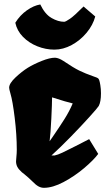

<svg xmlns="http://www.w3.org/2000/svg" viewBox="-20 -853 503 882"><path d="M230.5 -138.7Q245.1 -141.6 266.8 -151.9Q288.6 -162.1 327.6 -182.1Q357.9 -198.2 389.6 -213.9L431.2 -146Q409.7 -117.2 366 -80.3Q322.3 -43.5 272.2 -16.8Q222.2 9.8 181.6 9.8Q168.9 9.8 156.7 3.2Q144.5 -3.4 129.9 -18.6Q117.2 -31.2 110.8 -36.6Q100.6 -45.9 91.6 -53Q82.5 -60.1 80.1 -62Q64.9 -75.7 59.3 -87.2Q53.7 -98.6 53.7 -111.8Q53.7 -120.6 55.2 -131.3Q57.1 -149.9 57.1 -165Q57.1 -233.4 47.6 -311.5Q38.1 -389.6 27.8 -423.8Q22 -443.8 22 -450.2Q22 -469.7 51 -497.1Q80.1 -524.4 107.4 -541.5Q134.3 -558.1 171.4 -573Q208.5 -587.9 232.9 -587.9Q250 -586.9 271 -573.2Q317.9 -541.5 344.5 -528.6Q371.1 -515.6 409.7 -502L423.3 -497.1Q429.2 -494.6 431.6 -492.2Q434.1 -489.7 436.3 -483.2Q438.5 -476.6 440.9 -461.9Q443.8 -444.3 443.8 -424.3Q443.8 -385.3 433.6 -366.2Q429.2 -358.4 391.6 -316.7Q354 -274.9 305.2 -224.9Q256.3 -174.8 216.3 -138.7ZM219.2 -405.8Q219.2 -378.9 215.8 -308.6Q212.4 -238.3 208 -205.1L207.5 -203.6L221.2 -223.1Q253.4 -270 276.1 -305.9Q298.8 -341.8 314 -377.9Q287.6 -383.8 219.2 -405.8ZM417.5 -777.3 363.8 -823.2Q321.8 -780.8 301.5 -766.8Q281.2 -752.9 274.9 -752.9Q247.1 -752.9 216.8 -770.3Q186.5 -787.6 165 -832.5Q134.8 -827.6 103.3 -805.4Q71.8 -783.2 50.3 -748.5Q58.1 -711.9 85.4 -683.8Q112.8 -655.8 151.4 -640.4Q189.9 -625 230 -625Q270 -625 309.3 -646.2Q348.6 -667.5 377.9 -702.6Q407.2 -737.8 417.5 -777.3Z"/></svg>

Font: Fruktur
Style: Regular
Weight: 400
Designer: Viktoriya Grabowska
Foundry: Viktoriya Grabowska
Version: Version 1.004; ttfautohint (v1.4.1)